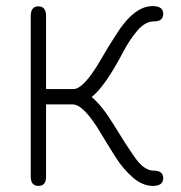

<svg xmlns="http://www.w3.org/2000/svg" viewBox="-20 -610 601 637"><path d="M220.7 -263.7H132.8V-23.4Q132.8 6.8 107.4 6.8Q82 6.8 82 -24.4V-556.6Q82 -588.9 107.4 -588.9Q132.8 -588.9 132.8 -556.6V-314.5H223.6Q257.8 -314.5 314.5 -412.1Q337.9 -453.1 363.3 -492.2Q423.8 -589.8 486.3 -589.8Q521.5 -589.8 521.5 -564.5Q521.5 -539.1 491.7 -539.1Q461.9 -539.1 436 -508.8Q410.2 -478.5 389.6 -439.5Q330.1 -325.2 284.2 -288.1Q319.3 -258.8 357.9 -195.3Q396.5 -131.8 427.2 -87.9Q458 -43.9 489.7 -43.9Q521.5 -43.9 521.5 -18.6Q521.5 6.8 487.3 6.8Q453.1 6.8 420.9 -21Q388.7 -48.8 363.3 -88.9Q337.9 -128.9 314.5 -168Q257.8 -263.7 220.7 -263.7Z"/></svg>

Font: Jura
Style: Book
Weight: 400
Version: Version 2.5